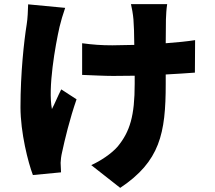

<svg xmlns="http://www.w3.org/2000/svg" viewBox="-20 -824 1040 928"><path d="M295 -786 116 -803C115 -774 114 -736 109 -706C96 -625 79 -471 79 -306C79 -183 116 -38 139 22L275 9C274 -7 273 -26 273 -37C273 -48 276 -72 280 -88C293 -149 317 -249 350 -344L276 -392C261 -363 244 -321 231 -297C211 -398 247 -603 268 -695C273 -717 285 -758 295 -786ZM377 -615V-462C430 -460 486 -457 527 -457L631 -458V-419C631 -264 608 -188 549 -116C519 -81 464 -45 421 -26L561 84C753 -44 781 -179 781 -418V-464C835 -467 884 -470 922 -473L923 -630C885 -624 835 -619 781 -615L782 -730C783 -753 784 -779 788 -804H613C617 -788 623 -755 625 -730C627 -703 629 -657 629 -607L523 -605C470 -605 429 -608 377 -615Z"/></svg>

Font: Noto Sans CJK HK Black
Style: Regular
Weight: 900
Designer: Ryoko NISHIZUKA 西塚涼子 (kana, bopomofo & ideographs); Paul D. Hunt (Latin, Greek & Cyrillic); Sandoll Communications 산돌커뮤니
Foundry: Adobe
Version: Version 2.004;hotconv 1.0.118;makeotfexe 2.5.65603